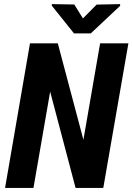

<svg xmlns="http://www.w3.org/2000/svg" viewBox="-20 -924 651 944"><path d="M611.3 -710.9 487.8 0H351.6L226.6 -473.6L144.5 0H4.9L127.4 -710.9H264.2L390.1 -236.8L472.2 -710.9ZM345.2 -901.9 387.7 -833.5 455.1 -901.4 570.3 -903.8 570.8 -895.5 426.3 -759.8H343.8L234.9 -896V-903.8Z"/></svg>

Font: Roboto Condensed
Style: Bold Italic
Weight: 700
Italic angle: -12°
Designer: Christian Robertson
Foundry: Google
Version: Version 3.0